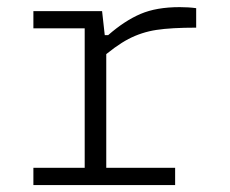

<svg xmlns="http://www.w3.org/2000/svg" viewBox="-20 -532 660 552"><path d="M283.5 -410H285.5V-1H223.5V-473L246 -450.5H76V-500H273.5ZM264.5 -358.5V-431H291Q338.5 -472.5 384.2 -492Q430 -511.5 496.5 -511.5Q522.5 -511.5 544 -508.5V-452.5Q472.5 -452.5 429.8 -446Q387 -439.5 349.2 -419.8Q311.5 -400 264.5 -358.5ZM76 -49.5H483.5V0H76Z"/></svg>

Font: Monaspace Neon Var ExtraLight
Style: Regular
Weight: 200
Designer: Riley Cran and the Lettermatic Team
Version: Version 1.200 (Monaspace Neon Var)